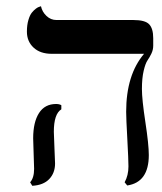

<svg xmlns="http://www.w3.org/2000/svg" viewBox="-20 -580 518 613"><path d="M151.9 -159.2Q151.9 -149.4 153.8 -108.4Q155.8 -67.4 155.8 -58.1Q155.8 -27.8 137.2 -8.3Q118.7 11.2 83 13.2L76.2 2Q88.9 -12.2 88.9 -41Q88.9 -49.8 87.4 -89.1Q85.9 -128.4 85.9 -138.2Q85.9 -189.9 104.5 -219Q123 -248 159.2 -248Q169.4 -248 175.8 -244.1V-231Q151.9 -216.3 151.9 -159.2ZM433.1 -295.9Q433.1 -262.7 444.1 -190.4Q455.1 -118.2 455.1 -85Q455.1 2 386.2 12.2L377.9 2Q390.1 -20 390.1 -48.8Q390.1 -69.8 386.5 -136Q382.8 -202.1 382.8 -223.1Q382.8 -340.8 439.9 -408.2H145Q108.4 -408.2 87.2 -428Q65.9 -447.8 65.9 -479Q65.9 -500 70.6 -515.9Q75.2 -531.7 81.8 -539.8Q88.4 -547.9 95 -552.7Q101.6 -557.6 106.4 -558.6L110.8 -560.1Q114.7 -542 128.4 -529.1Q142.1 -516.1 160.2 -516.1H405.8Q443.4 -516.1 456.3 -502.4Q469.2 -488.8 469.2 -458V-434.1Q469.2 -421.4 463.6 -409.4Q458 -397.5 451.2 -387.7Q444.3 -377.9 438.7 -354Q433.1 -330.1 433.1 -295.9Z"/></svg>

Font: Linear Smooth
Style: Regular
Weight: 400
Designer: Philipp H. Poll, Flanker
Foundry: Philipp H. Poll, reworked by Flanker
Version: Version 1.061 | FøM Fix